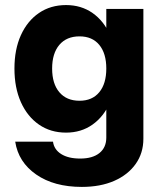

<svg xmlns="http://www.w3.org/2000/svg" viewBox="-20 -535 629 755"><path d="M185 -265.6Q185 -205.7 213.4 -172.3Q241.8 -138.8 292.7 -138.8Q342.7 -138.8 370.3 -172.3Q398 -205.7 398 -265.6Q398 -325.1 370.3 -358.6Q342.7 -392 292.7 -392Q241.8 -392 213.4 -358.6Q185 -325.1 185 -265.6ZM437.8 -265.5Q437.8 -190 413 -133.2Q388.3 -76.5 343.7 -45Q299.1 -13.5 239.8 -13.5Q178.9 -13.5 133.3 -45Q87.7 -76.5 62.2 -133.2Q36.8 -190 36.8 -265.5Q36.8 -340.7 62.2 -396.8Q87.7 -452.8 133.3 -484Q179 -515.1 239.8 -515.1Q299.1 -515.1 343.7 -484Q388.3 -452.9 413 -396.8Q437.8 -340.8 437.8 -265.5ZM543.8 -500V10.5Q543.8 66.9 513.6 109.6Q483.3 152.4 429.1 176.2Q374.8 200 301.8 200Q192.6 200 122.4 151.3Q52.2 102.6 39.8 22H188.4Q192.4 52.9 220.5 70.7Q248.6 88.5 295.3 88.5Q344.1 88.5 371 66.8Q398 45 398 6V-500Z"/></svg>

Font: Overused Grotesk Light
Style: Regular
Weight: 300
Designer: RandomMaerks
Version: Version 0.005